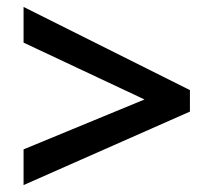

<svg xmlns="http://www.w3.org/2000/svg" viewBox="-20 -639 617 554"><path d="M48 -208V-105L528 -317V-379L48 -619V-516L397 -352Z"/></svg>

Font: Noto Sans Georgian SemiBold
Style: Regular
Weight: 600
Designer: Monotype Design Team, Akaki Razmadze
Foundry: Google LLC
Version: Version 2.005